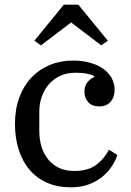

<svg xmlns="http://www.w3.org/2000/svg" viewBox="-20 -789 560 821"><path d="M283 12Q226 12 181.5 -7.5Q137 -27 106.5 -63Q76 -99 60 -149Q44 -199 44 -259Q44 -322 62.5 -372Q81 -422 114 -457Q147 -492 192.5 -511Q238 -530 292 -530Q333 -530 366 -520.5Q399 -511 422 -494.5Q445 -478 457.5 -455Q470 -432 470 -405Q470 -373 452.5 -353.5Q435 -334 405 -334Q373 -334 357 -352.5Q341 -371 341 -397Q341 -420 352.5 -435.5Q364 -451 383 -460V-464Q371 -470 351.5 -474Q332 -478 302 -478Q268 -478 239.5 -465.5Q211 -453 191 -431Q171 -409 159.5 -378Q148 -347 148 -311V-231Q148 -152 188 -105Q228 -58 297 -58Q357 -58 391.5 -84Q426 -110 446 -149L482 -126Q473 -100 456.5 -75.5Q440 -51 415.5 -31.5Q391 -12 358 0Q325 12 283 12ZM127 -615 253 -769H315L441 -615L413 -595L284 -693L155 -595Z"/></svg>

Font: IBM Plex Serif Text
Style: Regular
Weight: 450
Designer: Mike Abbink, Paul van der Laan, Pieter van Rosmalen
Foundry: Bold Monday
Version: Version 3.001